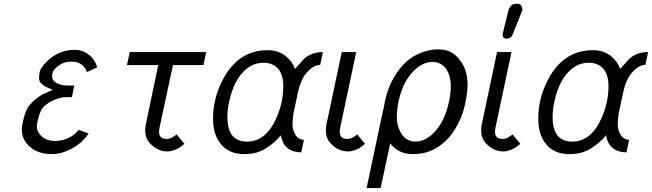

<svg xmlns="http://www.w3.org/2000/svg" viewBox="-20 -799 3439 1013"><path d="M447.3 -95.2Q415.5 -45.4 359.6 -15.6Q303.7 14.2 254.9 14.2Q174.8 14.2 129.4 -32.2Q95.2 -67.4 95.2 -115.7Q95.2 -130.9 99.1 -149.4Q112.3 -212.4 130.1 -236.6Q147.9 -260.7 175.5 -281.7Q203.1 -302.7 213.4 -304.7L258.8 -325.2Q211.4 -341.8 193.4 -363.3Q186 -375 186 -388.9Q186 -402.8 190.2 -421.9Q194.3 -440.9 224.6 -471.9Q254.9 -502.9 292.5 -519.5Q330.1 -536.1 372.8 -536.1Q415.5 -536.1 448.2 -510.7Q481 -485.4 492.7 -443.8L438.5 -418.5Q432.1 -440.9 411.9 -457.3Q391.6 -473.6 363.3 -473.6H355Q323.2 -473.6 302.2 -460.9Q261.2 -436.5 256.3 -412.1Q254.9 -404.3 254.9 -397Q254.9 -373.5 278.6 -360.6Q302.2 -347.7 336.9 -347.7H372.1L359.4 -286.6H331.5Q290.5 -286.6 246.1 -262.2Q224.1 -250.5 206.8 -231.4Q189.5 -212.4 176.8 -152.8Q174.3 -140.6 174.3 -132.3Q174.3 -102.1 201.2 -78.6Q228 -55.2 268.3 -55.2Q308.6 -55.2 341.8 -71.3Q375 -87.4 394.5 -113.8Z M664.6 -524.4H1067.9L1053.2 -455.6H892.6L821.8 -126Q819.3 -115.7 819.3 -104Q819.3 -65.9 858.9 -65.9L872.1 -67.4L883.8 -71.3L894 -77.1L902.8 -83L911.6 -89.8L953.1 -40Q929.7 -22 923.8 -18.1Q918 -14.2 899.2 -7.1Q880.4 0 863.8 0Q809.6 0 769.5 -44.9Q746.1 -70.8 746.1 -110.8Q746.1 -128.9 749 -141.1L814.9 -455.6H649.9Z M1179.7 -182.1Q1179.7 -51.8 1283.2 -51.8Q1384.8 -51.8 1440.4 -181.2Q1474.6 -260.7 1474.6 -343.8Q1474.6 -405.8 1446.8 -436.8Q1418.9 -467.8 1370.6 -467.8Q1322.3 -467.8 1284.7 -439Q1215.3 -385.7 1189 -262.2Q1179.7 -220.2 1179.7 -182.1ZM1569.3 4.9Q1479.5 3.4 1462.4 -81.1L1463.9 -87.4Q1434.1 -49.8 1385.3 -17.8Q1336.4 14.2 1268.8 14.2Q1201.2 14.2 1159.7 -23.4Q1104 -73.7 1104 -174.3Q1104 -274.9 1150.9 -369.6Q1202.6 -475.1 1288.6 -513.7Q1334 -534.2 1393.6 -534.2Q1453.1 -534.2 1494.1 -497.6Q1522.5 -472.7 1536.6 -435.1Q1543.9 -444.8 1563.5 -464.8Q1606 -524.4 1683.6 -524.4L1669.4 -457Q1632.3 -457 1592.8 -409.2Q1566.9 -377.4 1552.7 -314.5L1528.8 -203.1Q1523.4 -170.9 1523.4 -144Q1523.4 -117.2 1534.2 -95.7Q1551.8 -61.5 1583.5 -61.5Z M1783.2 -524.4H1859.4L1774.9 -126Q1772.5 -115.7 1772.5 -104Q1772.5 -65.9 1812 -65.9L1825.2 -67.4L1836.9 -71.3L1847.2 -77.1L1856 -83L1864.7 -89.8L1906.2 -40Q1882.8 -22 1877 -18.1Q1871.1 -14.2 1852.3 -7.1Q1833.5 0 1816.9 0Q1762.7 0 1722.7 -44.9Q1699.2 -70.8 1699.2 -110.8Q1699.2 -128.9 1702.1 -141.1Z M2349.1 -263.7Q2358.4 -305.7 2358.4 -345.7Q2358.4 -385.7 2344.2 -417Q2318.8 -472.2 2261.7 -472.2Q2204.6 -472.2 2153.6 -415.3Q2102.5 -358.4 2082.5 -262.7Q2073.7 -220.7 2073.7 -181.4Q2073.7 -142.1 2089.4 -109.4Q2115.7 -52.2 2172.4 -52.2Q2229 -52.2 2278.8 -109.4Q2328.6 -166.5 2349.1 -263.7ZM2038.6 -42.5 1988.3 193.4H1914.1L1993.7 -182.1L2004.9 -231.9Q2016.1 -306.2 2043.9 -363.3Q2099.1 -475.1 2185.1 -513.7Q2239.7 -538.6 2289.3 -538.6Q2338.9 -538.6 2366.2 -519.8Q2393.6 -501 2406.2 -481.4Q2446.8 -433.6 2446.8 -350.6Q2446.8 -309.6 2432.9 -245.6Q2418.9 -181.6 2383.1 -121.1Q2347.2 -60.5 2290.5 -23.4Q2233.4 14.2 2158.2 14.2Q2083 14.2 2038.6 -42.5Z M2602.5 -524.4H2678.7L2594.2 -126Q2591.8 -115.7 2591.8 -104Q2591.8 -65.9 2631.3 -65.9L2644.5 -67.4L2656.2 -71.3L2666.5 -77.1L2675.3 -83L2684.1 -89.8L2725.6 -40Q2702.1 -22 2696.3 -18.1Q2690.4 -14.2 2671.6 -7.1Q2652.8 0 2636.2 0Q2582 0 2542 -44.9Q2518.6 -70.8 2518.6 -110.8Q2518.6 -128.9 2521.5 -141.1ZM2650.4 -595.2Q2631.8 -597.7 2631.8 -614.7Q2631.8 -618.7 2632.3 -621.1L2663.1 -746.1Q2674.3 -779.3 2704.1 -779.3Q2708.5 -779.3 2717.3 -778.3Q2726.6 -777.3 2731.2 -767.1Q2735.8 -756.8 2735.8 -751.5Q2735.8 -746.1 2735.8 -744.1Q2734.9 -739.7 2733.4 -738.3L2684.1 -615.7Q2675.3 -595.2 2653.3 -595.2Z M2895.5 -182.1Q2895.5 -51.8 2999 -51.8Q3100.6 -51.8 3156.2 -181.2Q3190.4 -260.7 3190.4 -343.8Q3190.4 -405.8 3162.6 -436.8Q3134.8 -467.8 3086.4 -467.8Q3038.1 -467.8 3000.5 -439Q2931.2 -385.7 2904.8 -262.2Q2895.5 -220.2 2895.5 -182.1ZM3285.2 4.9Q3195.3 3.4 3178.2 -81.1L3179.7 -87.4Q3149.9 -49.8 3101.1 -17.8Q3052.2 14.2 2984.6 14.2Q2917 14.2 2875.5 -23.4Q2819.8 -73.7 2819.8 -174.3Q2819.8 -274.9 2866.7 -369.6Q2918.5 -475.1 3004.4 -513.7Q3049.8 -534.2 3109.4 -534.2Q3168.9 -534.2 3210 -497.6Q3238.3 -472.7 3252.4 -435.1Q3259.8 -444.8 3279.3 -464.8Q3321.8 -524.4 3399.4 -524.4L3385.3 -457Q3348.1 -457 3308.6 -409.2Q3282.7 -377.4 3268.6 -314.5L3244.6 -203.1Q3239.3 -170.9 3239.3 -144Q3239.3 -117.2 3250 -95.7Q3267.6 -61.5 3299.3 -61.5Z"/></svg>

Font: Tuffy
Style: Italic
Weight: 400
Italic angle: -12°
Designer: Thatcher Ulrich, Karoly Barta and Michael Everson
Version: Version 001.271